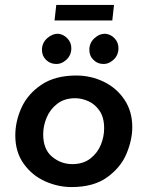

<svg xmlns="http://www.w3.org/2000/svg" viewBox="-20 -747 597 778"><path d="M42 -198Q42 -256 67.5 -311.5Q93 -367 148.5 -404Q204 -441 289 -441Q348 -441 400 -416Q452 -391 484 -343.5Q516 -296 516 -232Q516 -180 492.5 -124Q469 -68 414 -28.5Q359 11 270 11Q215 11 162.5 -12.5Q110 -36 76 -83.5Q42 -131 42 -198ZM402 -227Q402 -271 383.5 -298Q365 -325 338 -337Q311 -349 285 -349Q241 -349 212 -326.5Q183 -304 169 -270.5Q155 -237 155 -203Q155 -142 191 -112Q227 -82 273 -82Q317 -82 346 -104.5Q375 -127 388.5 -160Q402 -193 402 -227ZM217 -610Q237 -608 253 -591.5Q269 -575 269 -552Q269 -523 248.5 -504.5Q228 -486 204 -488Q182 -489 166 -505Q150 -521 150 -545Q150 -573 171 -592Q192 -611 217 -610ZM408 -610Q429 -608 444.5 -591.5Q460 -575 460 -552Q460 -523 439.5 -504.5Q419 -486 395 -488Q374 -489 358 -505Q342 -521 342 -545Q342 -573 362.5 -592Q383 -611 408 -610ZM442 -727 435 -664H201L208 -727Z"/></svg>

Font: Josefin Sans SemiBold
Style: Italic
Weight: 600
Italic angle: -7°
Designer: Santiago Orozco
Foundry: Typemade
Version: Version 2.000